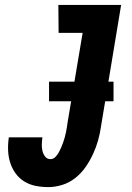

<svg xmlns="http://www.w3.org/2000/svg" viewBox="-20 -755 540 783"><path d="M177 8Q150 8 125 3Q100 -2 79 -15Q58 -28 43.5 -48Q29 -68 21.5 -92Q14 -116 13 -142Q12 -168 16 -195H153Q151 -181 150.5 -167Q150 -153 153 -140Q156 -127 164 -116.5Q172 -106 186 -106Q197 -106 205.5 -114.5Q214 -123 219.5 -133Q225 -143 229.5 -153.5Q234 -164 237.5 -174Q241 -184 244 -194.5Q247 -205 249 -215.5Q251 -226 253 -237Q255 -248 256 -258L317 -621H219L218 -735H474L392 -240Q388 -211 380 -182.5Q372 -154 359.5 -127Q347 -100 329.5 -74.5Q312 -49 287.5 -29.5Q263 -10 234 -1Q205 8 177 8ZM443 -342H180V-422H443Z"/></svg>

Font: Iosevka Term Curly Heavy
Style: Italic
Weight: 900
Italic angle: -9°
Designer: Belleve Invis
Foundry: Belleve Invis
Version: Version 32.3.0